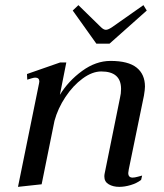

<svg xmlns="http://www.w3.org/2000/svg" viewBox="-20 -717 638 747"><path d="M355 -547 263 -676 285 -697 372 -612Q383 -601 392 -601Q401 -601 417 -612L538 -697L551 -676L406 -547ZM544 -380Q544 -369 540 -345L481 -58Q479 -48 479 -44Q479 -26 496 -26Q504 -26 516.5 -29.5Q529 -33 533 -34L529 -17Q512 -4 488.5 3Q465 10 444 10Q420 10 403 0Q386 -10 386 -30Q386 -37 387 -41L447 -337Q451 -353 451 -371Q451 -439 374 -439Q339 -439 301.5 -411.5Q264 -384 234.5 -339.5Q205 -295 192 -247L142 0L50 10L132 -393Q133 -396 133 -400Q133 -415 117 -415Q112 -415 102 -412Q92 -409 86 -407L85 -429L214 -474H238L213 -348Q246 -402 299.5 -441Q353 -480 410 -480Q479 -480 511.5 -454Q544 -428 544 -380Z"/></svg>

Font: Taviraj
Style: Italic
Weight: 400
Italic angle: -12°
Designer: Katatrad Team
Foundry: CadsonDemak
Version: Version 1.001